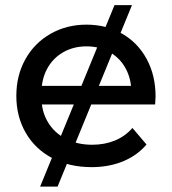

<svg xmlns="http://www.w3.org/2000/svg" viewBox="-20 -629 653 729"><path d="M42 -265Q42 -342.6 76.4 -404.2Q110.9 -465.9 171.8 -500.6Q232.7 -535.4 308.4 -535.4Q384 -535.4 443.7 -501.1Q503.4 -466.9 537.1 -404.6Q570.7 -342.3 570.7 -262.3Q569.9 -247.4 569 -232.4H118.1V-302.9H517.7L478.9 -278.4Q478.9 -328.3 457.6 -368.2Q436.4 -408.1 397.1 -430.6Q357.7 -453 308.4 -453Q259.1 -453 219.9 -430.6Q180.6 -408.1 158.9 -367.8Q137.3 -327.4 137.3 -275.9V-259.9Q137.3 -207 161.4 -166.1Q185.6 -125.1 229.4 -102.3Q273.1 -79.4 330 -79.4Q377 -79.4 415.8 -95.2Q454.6 -111 482.9 -143.1L536.3 -80.3Q500.6 -38.4 447.1 -16.4Q393.7 5.6 327.4 5.6Q243.1 5.6 178.2 -28.8Q113.3 -63.1 77.6 -124.9Q42 -186.6 42 -265ZM414.7 -609.4H481L198.6 79.6H132.3Z"/></svg>

Font: iiserrat Thin
Style: Regular
Weight: 100
Designer: Akira Ohta
Foundry: Akira Ohta
Version: Version 1.200;Glyphs 3.3.1 (3343)